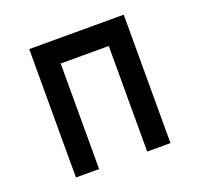

<svg xmlns="http://www.w3.org/2000/svg" viewBox="-102 -664 804 775"><g transform="rotate(-20 300.0 -276.0)"><path d="M98 -551.5H504V0H404V-453.5H197.5V0H98Z"/></g></svg>

Font: JuliaMono SemiBold
Style: Regular
Weight: 600
Monospace: yes
Designer: cormullion
Foundry: corm
Version: Version 0.055; ttfautohint (v1.8.4)